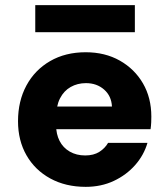

<svg xmlns="http://www.w3.org/2000/svg" viewBox="-20 -714 652 746"><path d="M313 12Q235 12 175.5 -20.5Q116 -53 83 -110.5Q50 -168 50 -243Q50 -321 82.5 -381.5Q115 -442 174.5 -476.5Q234 -511 313 -511Q388 -511 445.5 -478.5Q503 -446 535.5 -390Q568 -334 568 -261Q568 -251 567.5 -238.5Q567 -226 565 -212H156V-300H415Q413 -341 384.5 -366Q356 -391 314 -391Q281 -391 254.5 -376Q228 -361 213 -331.5Q198 -302 198 -257V-227Q198 -193 211.5 -166.5Q225 -140 251 -125Q277 -110 311 -110Q344 -110 366 -124Q388 -138 400 -159H553Q539 -111 505 -72.5Q471 -34 422 -11Q373 12 313 12ZM117 -589V-694H504V-589Z"/></svg>

Font: DM Sans 20pt Black
Style: Regular
Weight: 900
Version: Version 4.004;gftools[0.9.30]